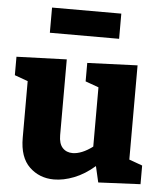

<svg xmlns="http://www.w3.org/2000/svg" viewBox="-55 -820 746 881"><g transform="rotate(5 318.5 -379.5)"><path d="M226 13Q159 13 113 -31Q67 -75 67 -165V-426L6 -448V-533L237 -541V-192Q237 -153 254.5 -134Q272 -115 301 -115Q321 -115 344.5 -124.5Q368 -134 393 -153V-426L332 -448V-533L563 -542V-108L624 -86V0L430 9L413 -65Q367 -25 318.5 -6Q270 13 226 13ZM468 -772V-656H149V-772Z"/></g></svg>

Font: Bitter ExtraBold
Style: Regular
Weight: 800
Designer: Sol Matas, and Bitter project Authors
Foundry: Sol Matas
Version: Version 2.001